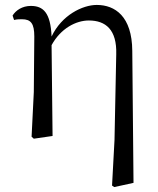

<svg xmlns="http://www.w3.org/2000/svg" viewBox="-20 -551 639 778"><path d="M434 201 443 207 521 190 516 -345C515 -485 446 -531 372 -531C315 -531 230 -490 189 -403C185 -500 155 -527 105 -527C70 -527 44 -509 31 -488L37 -470C49 -473 58 -473 69 -473C105 -473 119 -456 119 -403L117 -178L108 3L117 11L193 0L189 -368C226 -436 288 -468 340 -468C408 -468 454 -431 451 -331L444 16Z"/></svg>

Font: Source Han Serif KR
Style: Regular
Weight: 400
Designer: Ryoko NISHIZUKA 西塚涼子 (kana & ideographs); Frank Grießhammer (Latin, Greek & Cyrillic); Wenlong ZHANG 张文龙 (bopomofo); San
Foundry: Adobe
Version: Version 2.001;hotconv 1.1.0;makeotfexe 2.6.0